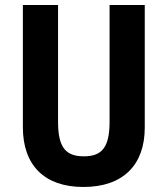

<svg xmlns="http://www.w3.org/2000/svg" viewBox="-20 -734 667 764"><path d="M556 -226V-714H416V-249C416 -146 384 -112 314 -112C246 -112 211 -142 211 -248V-714H71V-228C71 -77 156 10 312 10C473 10 556 -81 556 -226Z"/></svg>

Font: Noto Sans Sinhala Condensed
Style: Bold
Weight: 700
Width: 3
Designer: Jelle Bosma - Monotype Design Team
Foundry: Monotype Imaging Inc.
Version: Version 2.006